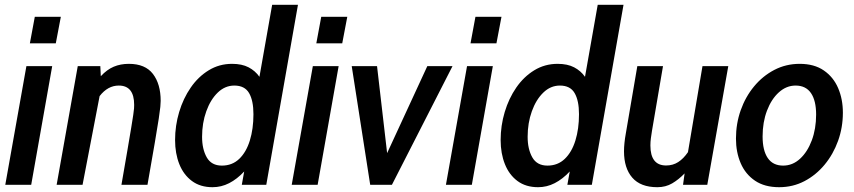

<svg xmlns="http://www.w3.org/2000/svg" viewBox="-20 -770 3560 800"><path d="M104.5 -589.5 125 -700H233.5L212.5 -589.5ZM2 0 90 -494.5H197.5L110 0Z M216 0 304 -494.5H398L400 -452.5Q425.5 -480 453.8 -492Q482 -504 517 -504Q585 -504 617.2 -462Q649.5 -420 649.5 -349.5Q649.5 -339.5 648 -324.5Q646.5 -309.5 641.5 -275.8Q636.5 -242 625.2 -176.5Q614 -111 594.5 0H486Q501.5 -88 511.2 -145.8Q521 -203.5 526.8 -238.2Q532.5 -273 535.2 -291.2Q538 -309.5 538.5 -318.2Q539 -327 539 -333Q539 -413.5 475 -413.5Q429 -413.5 395 -369.5L324 0Z M865.5 10Q814.5 10 779.8 -15.8Q745 -41.5 727.2 -86Q709.5 -130.5 709.5 -186.5Q709.5 -246.5 726.5 -303.2Q743.5 -360 774.8 -405.2Q806 -450.5 849.8 -477.2Q893.5 -504 947 -504Q988 -504 1015.8 -489.5Q1043.5 -475 1061 -450L1114 -750H1221.5L1089.5 0H987.5L997.5 -55.5Q967.5 -23.5 934.8 -6.8Q902 10 865.5 10ZM904.5 -80Q947.5 -80 976.8 -108Q1006 -136 1021 -184.5Q1036 -233 1036 -294Q1036 -351 1017.8 -382.2Q999.5 -413.5 956.5 -413.5Q917.5 -413.5 887.2 -384.2Q857 -355 839.5 -306.2Q822 -257.5 822 -200Q822 -148.5 841.5 -114.2Q861 -80 904.5 -80Z M1298 -589.5 1318.5 -700H1427L1406 -589.5ZM1195.5 0 1283.5 -494.5H1391L1303.5 0Z M1522.5 0 1445.5 -494.5H1551L1593 -132L1760.5 -494.5H1865.5L1613 0Z M1940.5 -589.5 1961 -700H2069.5L2048.5 -589.5ZM1838 0 1926 -494.5H2033.5L1946 0Z M2222 10Q2171 10 2136.2 -15.8Q2101.5 -41.5 2083.8 -86Q2066 -130.5 2066 -186.5Q2066 -246.5 2083 -303.2Q2100 -360 2131.2 -405.2Q2162.5 -450.5 2206.2 -477.2Q2250 -504 2303.5 -504Q2344.5 -504 2372.2 -489.5Q2400 -475 2417.5 -450L2470.5 -750H2578L2446 0H2344L2354 -55.5Q2324 -23.5 2291.2 -6.8Q2258.5 10 2222 10ZM2261 -80Q2304 -80 2333.2 -108Q2362.5 -136 2377.5 -184.5Q2392.5 -233 2392.5 -294Q2392.5 -351 2374.2 -382.2Q2356 -413.5 2313 -413.5Q2274 -413.5 2243.8 -384.2Q2213.5 -355 2196 -306.2Q2178.5 -257.5 2178.5 -200Q2178.5 -148.5 2198 -114.2Q2217.5 -80 2261 -80Z M2719 10Q2649 10 2614.5 -29.8Q2580 -69.5 2580 -139.5Q2580 -156 2582 -175.2Q2584 -194.5 2587.5 -213.5L2635.5 -494.5H2742.5L2696.5 -224.5Q2694 -209 2692 -194Q2690 -179 2690 -164Q2690 -80.5 2755.5 -80.5Q2784 -80.5 2806 -94.8Q2828 -109 2846.5 -136L2907 -494.5H3014.5L2927 0H2826L2832.5 -47.5Q2808 -22 2780.8 -6Q2753.5 10 2719 10Z M3226.5 10Q3166 10 3126 -17Q3086 -44 3066.2 -90Q3046.5 -136 3046.5 -192.5Q3046.5 -254.5 3066.2 -310.5Q3086 -366.5 3122 -410Q3158 -453.5 3206.5 -478.8Q3255 -504 3312 -504Q3372.5 -504 3412.5 -476.5Q3452.5 -449 3472.2 -403Q3492 -357 3492 -300.5Q3492 -239 3472 -183.2Q3452 -127.5 3416 -84Q3380 -40.5 3331.8 -15.2Q3283.5 10 3226.5 10ZM3243 -80Q3282.5 -80 3313.5 -108.5Q3344.5 -137 3362.5 -185.2Q3380.5 -233.5 3380.5 -292.5Q3380.5 -351 3359 -382.2Q3337.5 -413.5 3295 -413.5Q3256.5 -413.5 3225.2 -385.2Q3194 -357 3175.8 -309Q3157.5 -261 3157.5 -201.5Q3157.5 -143 3179 -111.5Q3200.5 -80 3243 -80Z"/></svg>

Font: Cabin Condensed SemiBold
Style: Italic
Weight: 600
Width: 3
Italic angle: -10°
Designer: Pablo Impallari
Foundry: Pablo Impallari. http://www.impallari.com Igino Marini. http://www.ikern.com
Version: Version 3.001; ttfautohint (v1.8.3)